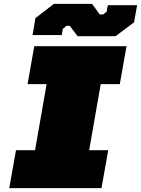

<svg xmlns="http://www.w3.org/2000/svg" viewBox="-20 -977 732 997"><path d="M383 -789 342 -843H325L306 -827L301 -795H149L164 -883L260 -957H458L498 -902H516L534 -917L540 -950H692L676 -861L580 -789ZM28 0 63 -197H162L222 -540H123L158 -737H637L602 -540H503L443 -197H542L507 0Z"/></svg>

Font: Tomorrow ExtraBold
Style: Italic
Weight: 800
Italic angle: -10°
Designer: Tony de Marco, Monica Rizzolli
Foundry: Just in Type
Version: Version 2.002